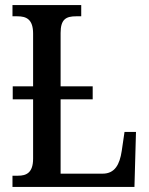

<svg xmlns="http://www.w3.org/2000/svg" viewBox="-20 -734 585 754"><path d="M29 0H508L514 -216H469L458 -141C450 -88 431 -52 383 -52H218V-344H344V-395H218V-605C218 -659 240 -670 279 -670H299V-714H29V-670H48C83 -670 110 -659 110 -602V-395H30V-344H110V-111C110 -55 83 -44 51 -44H29Z"/></svg>

Font: Noto Serif Condensed Medium
Style: Regular
Weight: 500
Width: 3
Designer: Monotype Design Team
Foundry: Monotype Imaging Inc.
Version: Version 2.015